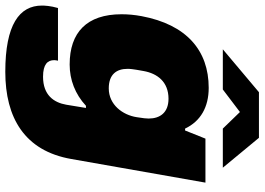

<svg xmlns="http://www.w3.org/2000/svg" viewBox="-154 -612 974 707"><g transform="rotate(90 332.5 -258.0)"><path d="M160 -592H308L391 -655L452 -592H596L486 -725H318ZM243 209C412 209 534 138 564 -34L651 -528H489L459 -453H452C425 -510 373 -540 302 -540C164 -540 69 -458 38 -293C33 -266 31 -242 31 -219C31 -91 98 -28 216 -28C272 -28 325 -48 368 -88H376C372 -64 368 -39 364 -15C356 30 329 70 261 70C215 70 200 53 200 29C200 25 201 19 202 15H8C0 42 -1 65 -1 74C-1 157 69 209 243 209ZM304 -172C252 -172 232 -201 232 -241C232 -248 232 -257 240 -300C249 -351 280 -392 342 -392C393 -392 415 -361 415 -319C415 -310 414 -300 410 -275C402 -223 364 -172 304 -172Z"/></g></svg>

Font: Archivo Black
Style: Italic
Weight: 900
Italic angle: -10°
Designer: Hector Gatti
Foundry: Omnibus-Type
Version: Version 2.001